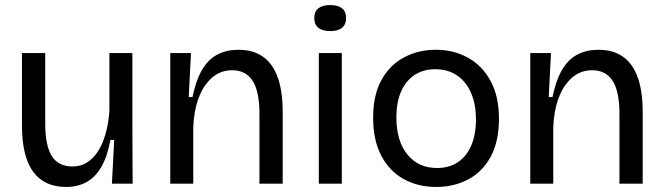

<svg xmlns="http://www.w3.org/2000/svg" viewBox="-20 -727 2631 760"><path d="M242 13Q155 13 111 -47.5Q67 -108 67 -230V-517H159V-237Q159 -151 185 -109.5Q211 -68 267 -68Q299 -68 324 -83.5Q349 -99 367.5 -127.5Q386 -156 397.5 -196Q409 -236 413 -285V-517H504V-222L505 0H423L432 -173H417Q405 -108 381.5 -67Q358 -26 323 -6.5Q288 13 242 13Z M654 0V-312V-517H736L727 -343H742Q755 -407 778.5 -448.5Q802 -490 838.5 -510Q875 -530 925 -530Q1011 -530 1055 -468.5Q1099 -407 1099 -284V0H1007V-277Q1007 -365 980 -407Q953 -449 899 -449Q852 -449 818 -418.5Q784 -388 765.5 -337Q747 -286 745 -223V0Z M1242 0V-517H1333V0ZM1287 -604Q1256 -604 1240 -617Q1224 -630 1224 -656Q1224 -681 1240 -694Q1256 -707 1287 -707Q1318 -707 1334 -694Q1350 -681 1350 -656Q1350 -630 1334 -617Q1318 -604 1287 -604Z M1707 13Q1633 13 1576.5 -19Q1520 -51 1488.5 -112Q1457 -173 1457 -261Q1457 -351 1490 -410.5Q1523 -470 1579.5 -500Q1636 -530 1705 -530Q1776 -530 1832.5 -498.5Q1889 -467 1922 -406.5Q1955 -346 1955 -257Q1955 -167 1922.5 -107Q1890 -47 1833.5 -17Q1777 13 1707 13ZM1710 -62Q1758 -62 1792.5 -85Q1827 -108 1845.5 -151.5Q1864 -195 1864 -254Q1864 -315 1844.5 -359.5Q1825 -404 1789 -428.5Q1753 -453 1703 -453Q1656 -453 1621.5 -430.5Q1587 -408 1568 -365.5Q1549 -323 1549 -262Q1549 -169 1592.5 -115.5Q1636 -62 1710 -62Z M2079 0V-312V-517H2161L2152 -343H2167Q2180 -407 2203.5 -448.5Q2227 -490 2263.5 -510Q2300 -530 2350 -530Q2436 -530 2480 -468.5Q2524 -407 2524 -284V0H2432V-277Q2432 -365 2405 -407Q2378 -449 2324 -449Q2277 -449 2243 -418.5Q2209 -388 2190.5 -337Q2172 -286 2170 -223V0Z"/></svg>

Font: Bricolage Grotesque 24pt
Style: Regular
Weight: 400
Designer: Mathieu Triay
Foundry: Atelier Triay
Version: Version 1.001;gftools[0.9.33.dev8+g029e19f]